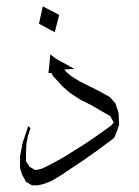

<svg xmlns="http://www.w3.org/2000/svg" viewBox="-20 -508 431 594"><path d="M112.3 -488.3 163.1 -461.9 149.4 -408.2 100.6 -434.6ZM153.3 -326.2 210 -294.9 178.7 -293 186.5 -284.2 200.2 -272.5 225.6 -256.8 256.8 -241.2 284.2 -227.5 319.3 -208 336.9 -188.5 346.7 -159.2 348.6 -123 342.8 -104.5 333 -81.1 280.3 -42 237.3 -11.7 202.1 11.7 174.8 30.3 139.6 51.8 114.3 61.5 96.7 65.4H79.1L60.5 54.7L47.9 31.2L42 11.7V-24.4L49.8 -65.4L67.4 -118.2L74.2 -111.3L66.4 -87.9L61.5 -61.5L60.5 -37.1V-8.8L71.3 7.8L87.9 17.6H95.7L112.3 12.7L141.6 -2L176.8 -21.5L208 -41L245.1 -64.5L282.2 -89.8L323.2 -119.1L332 -128.9L321.3 -148.4L262.7 -182.6L227.5 -200.2L196.3 -220.7L172.9 -241.2L153.3 -262.7L143.6 -273.4L139.6 -282.2H129.9L133.8 -318.4L135.7 -339.8Z"/></svg>

Font: LaylaThuluth
Style: Regular
Weight: 400
Version: Version 2.0